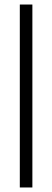

<svg xmlns="http://www.w3.org/2000/svg" viewBox="-20 -828 230 848"><path d="M67.5 0V-808H123V0Z"/></svg>

Font: Encode Sans Condensed Light
Style: Regular
Weight: 300
Width: 3
Designer: Multiple Designers
Foundry: Impallari Type
Version: Version 3.000; ttfautohint (v1.8.3) -l 8 -r 50 -G 200 -x 14 